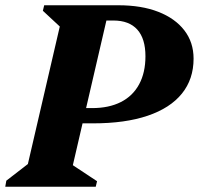

<svg xmlns="http://www.w3.org/2000/svg" viewBox="-47 -710 756 730"><path d="M-27 0 -23 -23 109 -125 48 -39 190 -651 229 -564 116 -669 121 -690H371L220 -39L180 -115L322 -21L317 0ZM202 -241V-299H303Q367 -299 412.5 -322Q458 -345 482 -389.5Q506 -434 506 -496Q506 -563 475 -597.5Q444 -632 384 -632H280V-690H403Q491 -690 555 -665Q619 -640 654 -594.5Q689 -549 689 -487Q689 -409 644.5 -354Q600 -299 514.5 -270Q429 -241 307 -241Z"/></svg>

Font: Platypi Light
Style: Bold Italic
Weight: 700
Italic angle: -13°
Version: Version 1.200